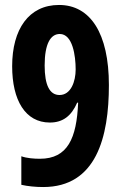

<svg xmlns="http://www.w3.org/2000/svg" viewBox="-20 -744 497 774"><path d="M154 10C368 10 419 -191 419 -401C419 -610 344 -724 218 -724C96 -724 29 -626 29 -477C29 -340 82 -250 181 -250C234 -250 268 -277 291 -330H295C289 -187 253 -104 141 -104C117 -104 89 -106 66 -114V1C92 7 125 10 154 10ZM220 -361C180 -361 160 -401 160 -480C160 -568 184 -607 221 -607C273 -607 285 -519 285 -464C285 -416 266 -361 220 -361Z"/></svg>

Font: Noto Sans Devanagari ExtraCondensed
Style: Bold
Weight: 700
Width: 2
Designer: Jelle Bosma - Monotype Design Team
Foundry: Monotype Imaging Inc.
Version: Version 2.004